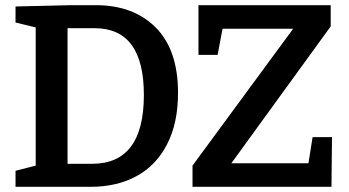

<svg xmlns="http://www.w3.org/2000/svg" viewBox="-20 -722 1348 742"><path d="M350 -702Q496 -702 582 -615.5Q668 -529 668 -363Q668 -247 626 -165Q584 -83 508 -41.5Q432 0 330 0H40V-62L118 -82V-616L40 -635V-697L254 -702ZM336 -89Q536 -89 536 -355Q536 -613 346 -613H241V-89ZM1172 -91 1188 -192H1263L1261 0H724V-82L1113 -611H840L821 -510H747V-702H1258V-620L874 -91Z"/></svg>

Font: Bitter Pro SemiBold
Style: Regular
Weight: 600
Designer: Sol Matas, and Bitter project Authors
Foundry: Sol Matas
Version: Version 1.010